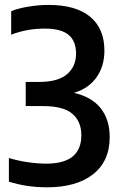

<svg xmlns="http://www.w3.org/2000/svg" viewBox="-20 -770 504 799"><path d="M175.5 9.5Q91.5 9.5 17 -14V-112.5Q54 -101 95.5 -95Q137 -89 172.5 -89Q318.5 -89 318.5 -207Q318.5 -264.5 281.2 -296.5Q244 -328.5 160.5 -328.5H87V-429H142Q221 -429 258.8 -461Q296.5 -493 296.5 -547Q296.5 -599.5 265 -625.2Q233.5 -651 167 -651Q91 -651 26.5 -625.5V-723.5Q56 -735.5 98.8 -742.5Q141.5 -749.5 181.5 -749.5Q296 -749.5 355.2 -700.2Q414.5 -651 414.5 -559Q414.5 -494.5 381.5 -448Q348.5 -401.5 287.5 -383.5Q361.5 -367 399 -319.5Q436.5 -272 436.5 -199.5Q436.5 -99 367.2 -44.8Q298 9.5 175.5 9.5Z"/></svg>

Font: Encode Sans Condensed Condensed SemiBold
Style: Regular
Weight: 600
Width: 3
Designer: Multiple Designers
Foundry: Impallari Type
Version: Version 3.000; ttfautohint (v1.8.3) -l 8 -r 50 -G 200 -x 14 